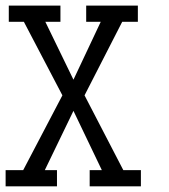

<svg xmlns="http://www.w3.org/2000/svg" viewBox="-31 -657 597 677"><path d="M465.8 0H285.2V-57.1H328.1L228 -266.1L127 -57.1H169.9V0H-11.2V-57.1H50.8L189 -320.8L53.2 -580.1H0V-637.2H182.1V-580.1H128.9L228 -376L324.2 -580.1H272.9V-637.2H455.1V-580.1H399.9L267.1 -320.8L403.8 -57.1H465.8Z"/></svg>

Font: Anonymous Pro
Style: Regular
Weight: 400
Monospace: yes
Designer: Mark Simonson
Version: Version 1.002